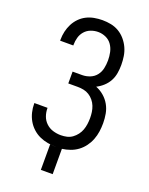

<svg xmlns="http://www.w3.org/2000/svg" viewBox="-164 -827 829 1068"><g transform="rotate(20 250.0 -293.0)"><path d="M215 157V6Q224 7 232 7.5Q240 8 249 8H251Q225 8 200 3.5Q175 -1 152 -11.5Q129 -22 110 -39.5Q91 -57 78.5 -79Q66 -101 60 -126Q54 -151 54 -177V-180H132V-178Q132 -154 140 -131.5Q148 -109 165.5 -92.5Q183 -76 206 -69Q229 -62 253 -62Q271 -62 288.5 -66Q306 -70 320.5 -80.5Q335 -91 346 -105.5Q357 -120 363 -136.5Q369 -153 371.5 -171Q374 -189 374 -207Q374 -225 371.5 -242.5Q369 -260 362.5 -276.5Q356 -293 344.5 -307Q333 -321 318 -330.5Q303 -340 285.5 -343.5Q268 -347 250 -347H194V-417H250Q274 -417 296.5 -426Q319 -435 333.5 -453.5Q348 -472 353 -495.5Q358 -519 358 -543Q358 -567 353 -590.5Q348 -614 334.5 -633.5Q321 -653 299 -663Q277 -673 253 -673Q231 -673 210 -665Q189 -657 174.5 -640.5Q160 -624 154 -602.5Q148 -581 148 -559V-555H70V-561Q70 -586 75.5 -610Q81 -634 92 -655.5Q103 -677 120 -694.5Q137 -712 158.5 -723Q180 -734 204.5 -738.5Q229 -743 253 -743Q279 -743 304 -738Q329 -733 351 -720Q373 -707 390 -687Q407 -667 417.5 -644Q428 -621 432 -595.5Q436 -570 436 -544Q436 -520 432 -495.5Q428 -471 416.5 -449.5Q405 -428 386.5 -411Q368 -394 346 -383Q372 -373 393.5 -354.5Q415 -336 428.5 -312Q442 -288 447 -260.5Q452 -233 452 -205Q452 -180 448.5 -155.5Q445 -131 436 -107.5Q427 -84 412 -63.5Q397 -43 377 -28Q357 -13 333 -4.5Q309 4 285 7V157Z"/></g></svg>

Font: Iosevka srxl
Style: Regular
Weight: 400
Monospace: yes
Designer: Belleve Invis
Foundry: Belleve Invis
Version: Version 33.0.1; ttfautohint (v1.8.3)